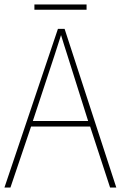

<svg xmlns="http://www.w3.org/2000/svg" viewBox="-20 -845 544 865"><path d="M370 -825H135V-801H370ZM476 0H504L271 -715H241L0 0H27L120 -275H386ZM282 -601 377 -300H128L227 -600C236 -630 246 -657 255 -687C265 -653 274 -627 282 -601Z"/></svg>

Font: Noto Sans Devanagari SemiCondensed Thin
Style: Regular
Weight: 100
Width: 4
Designer: Jelle Bosma - Monotype Design Team
Foundry: Monotype Imaging Inc.
Version: Version 2.004